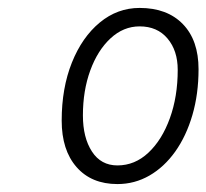

<svg xmlns="http://www.w3.org/2000/svg" viewBox="-20 -1057 520 484"><path d="M276 -593Q210.5 -593 173 -635.8Q135.5 -678.5 135.5 -753Q135.5 -835 161.2 -899.2Q187 -963.5 231.5 -1000.2Q276 -1037 332 -1037Q401.5 -1037 441 -996.2Q480.5 -955.5 480.5 -882.5Q480.5 -820 465 -767Q449.5 -714 421.8 -675Q394 -636 356.8 -614.5Q319.5 -593 276 -593ZM276 -640Q320 -640 354.2 -672.2Q388.5 -704.5 408.2 -759Q428 -813.5 428 -881Q428 -929.5 402.2 -960Q376.5 -990.5 332 -990.5Q291 -990.5 258.5 -960.2Q226 -930 207.5 -879.2Q189 -828.5 189 -766Q189 -710 211.8 -675Q234.5 -640 276 -640Z"/></svg>

Font: Edu AU VIC WA NT Hand
Style: Regular
Weight: 400
Designer: Tina and Corey Anderson, Eben Sorkin, Mirko Velimirovic
Foundry: Google for Education
Version: Version 1.001